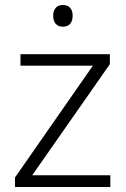

<svg xmlns="http://www.w3.org/2000/svg" viewBox="-20 -749 503 769"><path d="M232 -729C207 -729 193 -713 193 -686C193 -658 207 -642 232 -642C257 -642 271 -658 271 -686C271 -713 257 -729 232 -729ZM422 0V-47H109L420 -492V-532H62V-486H352L40 -38V0Z"/></svg>

Font: Noto Sans Gurmukhi Light
Style: Regular
Weight: 300
Designer: Jelle Bosma - Monotype Design Team
Foundry: Monotype Imaging Inc.
Version: Version 2.004